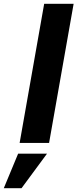

<svg xmlns="http://www.w3.org/2000/svg" viewBox="-35 -757 410 1017"><path d="M69 0 199 -737H355L225 0ZM-15 240 61 57H214L79 240Z"/></svg>

Font: Tomorrow SemiBold
Style: Italic
Weight: 600
Italic angle: -10°
Designer: Tony de Marco, Monica Rizzolli
Foundry: Just in Type
Version: Version 2.002